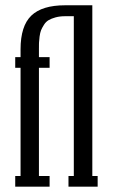

<svg xmlns="http://www.w3.org/2000/svg" viewBox="-20 -700 423 720"><path d="M326.2 -680.2V-40H346.2V0H236.8V-40H256.8V-639.2H224.1Q204.1 -639.2 188.2 -634.8Q172.4 -630.4 162.1 -624.3Q151.9 -618.2 144.8 -606.9Q137.7 -595.7 134 -586.7Q130.4 -577.6 128.4 -562.7Q126.5 -547.9 126.2 -539.1Q126 -530.3 126 -515.1V-485.8H166V-445.8H126V-40H166V0H37.1V-40H57.1V-445.8H37.1V-485.8H57.1V-515.1Q57.1 -602.5 97.4 -641.4Q137.7 -680.2 224.1 -680.2Z"/></svg>

Font: Margherita
Style: Regular
Weight: 400
Designer: James Puckett
Foundry: Dunwich Type Founders
Version: Version 1.008;hotconv 1.0.109;makeotfexe 2.5.65596